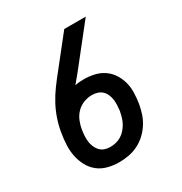

<svg xmlns="http://www.w3.org/2000/svg" viewBox="-173 -863 946 998"><g transform="rotate(-30 300.0 -363.5)"><path d="M256 8Q222 8 189 -0.5Q156 -9 131 -29Q106 -49 90.5 -78Q75 -107 68.5 -139Q62 -171 63.5 -206Q65 -241 71 -275Q77 -314 90 -352.5Q103 -391 122 -426.5Q141 -462 166 -496Q191 -530 217 -562L354 -735H483L301 -505Q290 -492 279.5 -479Q269 -466 258 -453Q272 -456 285 -457Q298 -458 311 -458Q343 -458 373.5 -451Q404 -444 429 -427Q454 -410 470.5 -384.5Q487 -359 495 -329.5Q503 -300 502 -267.5Q501 -235 496 -203Q491 -175 482 -147.5Q473 -120 456.5 -94.5Q440 -69 417.5 -48.5Q395 -28 368 -15Q341 -2 312.5 3Q284 8 256 8ZM256 -84Q272 -84 289 -88Q306 -92 321 -101Q336 -110 348 -123.5Q360 -137 368.5 -152Q377 -167 382 -183.5Q387 -200 390 -216Q390 -217 390 -217.5Q390 -218 391 -218Q393 -235 394 -252.5Q395 -270 393 -286.5Q391 -303 384.5 -318.5Q378 -334 366.5 -345Q355 -356 339 -361Q323 -366 306 -366Q281 -366 256.5 -356.5Q232 -347 214 -328.5Q196 -310 186 -286Q176 -262 172 -237Q172 -237 172 -236.5Q172 -236 172 -236Q169 -219 168 -201Q167 -183 169 -166.5Q171 -150 177.5 -134.5Q184 -119 195 -107Q206 -95 222 -89.5Q238 -84 256 -84Z"/></g></svg>

Font: Iosevka Etoile SmBdObl
Style: Regular
Weight: 600
Italic angle: -9°
Designer: Belleve Invis
Foundry: Belleve Invis
Version: Version 15.5.2; ttfautohint (v1.8.4)